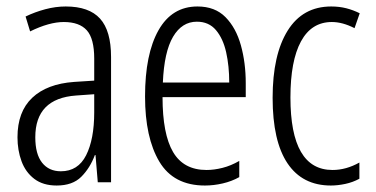

<svg xmlns="http://www.w3.org/2000/svg" viewBox="-20 -563 1162 593"><path d="M155 10Q113 10 86 -10.5Q59 -31 46.5 -65Q34 -99 34 -139Q34 -218 79.5 -261Q125 -304 209 -310L271 -314V-382Q271 -444 248 -469.5Q225 -495 177 -495Q132 -495 73 -466L59 -512Q88 -526 120 -534.5Q152 -543 183 -543Q255 -543 289 -505.5Q323 -468 323 -387V0H282L275 -84H273Q258 -44 231 -17Q204 10 155 10ZM168 -34Q221 -34 246 -83.5Q271 -133 271 -216V-272L215 -268Q89 -259 89 -139Q89 -87 110 -60.5Q131 -34 168 -34Z M613 10Q516 10 472 -64Q428 -138 428 -265Q428 -396 469.5 -469.5Q511 -543 590 -543Q644 -543 676.5 -510Q709 -477 724 -423Q739 -369 739 -306V-263H482Q482 -149 514.5 -93.5Q547 -38 618 -38Q641 -38 667 -44.5Q693 -51 719 -66V-16Q696 -3 668 3.5Q640 10 613 10ZM483 -308H688Q688 -359 678.5 -401.5Q669 -444 647 -470Q625 -496 588 -496Q542 -496 514.5 -449.5Q487 -403 483 -308Z M1002 10Q914 10 868 -58.5Q822 -127 822 -261Q822 -394 868.5 -468.5Q915 -543 1003 -543Q1028 -543 1049.5 -537.5Q1071 -532 1091 -522L1075 -476Q1038 -495 1005 -495Q942 -495 909.5 -435Q877 -375 877 -262Q877 -38 1007 -38Q1049 -38 1090 -61V-11Q1070 0 1046.5 5Q1023 10 1002 10Z"/></svg>

Font: Noto Sans ExtraCondensed Light
Style: Regular
Weight: 300
Width: 2
Designer: Monotype Design Team
Foundry: Monotype Imaging Inc.
Version: Version 2.013; ttfautohint (v1.8.4.7-5d5b)